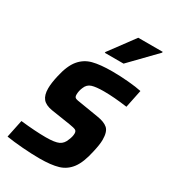

<svg xmlns="http://www.w3.org/2000/svg" viewBox="-179 -805 799 903"><g transform="rotate(30 221.0 -354.0)"><path d="M1 -6 21 -102Q102 -93 158 -93Q207 -93 228 -103Q249 -113 258 -139Q267 -159 267 -176Q267 -189 258.5 -193.5Q250 -198 224 -202L120 -218Q84 -224 68.5 -243Q53 -262 53 -298Q53 -327 63 -370Q77 -433 103.5 -465Q130 -497 170 -507.5Q210 -518 275 -518Q317 -518 362.5 -514Q408 -510 435 -504L415 -407Q343 -417 288 -417Q245 -417 223 -410Q201 -403 192 -380Q183 -360 183 -339Q183 -326 190.5 -322Q198 -318 222 -315L320 -299Q359 -293 377.5 -276.5Q396 -260 396 -216Q396 -191 386 -148Q372 -82 347 -48.5Q322 -15 283.5 -3.5Q245 8 182 8Q140 8 89 4Q38 0 1 -6ZM200 -576 201 -581 301 -716H434L433 -711L302 -576Z"/></g></svg>

Font: Saira Semi Condensed SemiBold
Style: Italic
Weight: 600
Width: 4
Italic angle: -12°
Designer: Hector Gatti with collaboration of the Omnibus-Type team
Foundry: Omnibus-Type
Version: Version 1.001; ttfautohint (v1.8)